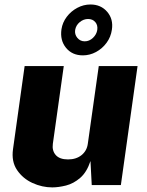

<svg xmlns="http://www.w3.org/2000/svg" viewBox="-20 -804 638 834"><path d="M207 10Q163 10 121 -9.2Q79 -28.5 54 -65.5Q29 -102.5 36.5 -156L87 -517H257L209.5 -179Q205.5 -149.5 222.2 -130.5Q239 -111.5 275.5 -111.5Q311 -111.5 334.2 -130.2Q357.5 -149 361.5 -180L409 -517H577.5L505 0H378.5L373 -104.5Q357 -56 328.2 -31.2Q299.5 -6.5 266.8 1.8Q234 10 207 10ZM340 -563.5Q293.5 -563.5 266.8 -596.2Q240 -629 247 -677Q251.5 -706.5 270 -731Q288.5 -755.5 315.8 -770Q343 -784.5 373 -784.5Q418.5 -784.5 445.8 -752.5Q473 -720.5 466 -675Q461.5 -643.5 443 -618.2Q424.5 -593 397.2 -578.2Q370 -563.5 340 -563.5ZM348 -624.5Q368 -624.5 383.8 -639.5Q399.5 -654.5 402.5 -674Q405.5 -694.5 394 -708Q382.5 -721.5 362.5 -721.5Q343 -721.5 326.5 -708Q310 -694.5 306.5 -674Q303.5 -654.5 316 -639.5Q328.5 -624.5 348 -624.5Z"/></svg>

Font: Public Sans ExtraBold
Style: Italic
Weight: 800
Italic angle: -8°
Designer: The Public Sans project authors (U.S. Web Design System). Libre Franklin designed by Pablo Impallari and Rodrigo Fuenzal
Version: Version 1.007; ttfautohint (v1.8.1) -l 8 -r 50 -G 200 -x 14 